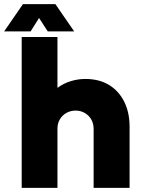

<svg xmlns="http://www.w3.org/2000/svg" viewBox="-55 -909 696 929"><path d="M50 0V-730H223V-484Q253 -506 288 -516.5Q323 -527 357 -527Q425 -527 472.5 -498Q520 -469 546 -417Q572 -365 572 -296V0H398V-285Q398 -312 386 -332Q374 -352 354 -363Q334 -374 311 -374Q288 -374 268 -363.5Q248 -353 235.5 -333Q223 -313 223 -287V0ZM-35 -757 56 -889H213L304 -757H176L134 -822L93 -757Z"/></svg>

Font: MuseoModerno Thin ExtraBold
Style: Regular
Weight: 800
Version: Version 1.002